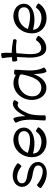

<svg xmlns="http://www.w3.org/2000/svg" viewBox="1254 -2070 847 3395"><g transform="rotate(-90 1677.5 -372.5)"><path d="M51 -72C260 103 522 37 511 -135C505 -239 397 -293 288 -311C217 -323 137 -336 134 -401C129 -508 294 -532 429 -419C435 -414 452 -425 468 -444C484 -463 492 -483 486 -488C304 -641 64 -565 71 -399C75 -301 170 -239 272 -222C350 -209 445 -193 449 -131C456 -10 268 -8 109 -141C103 -146 85 -135 69 -116C53 -97 45 -77 51 -72Z M1124 -111C1128 -118 1114 -133 1092 -146C1071 -158 1050 -163 1046 -156C1002 -80 909 -51 821 -67C748 -80 675 -114 663 -183C661 -193 660 -203 660 -213C911 -140 1148 -224 1116 -406C1096 -519 972 -577 851 -555C677 -524 570 -350 601 -172C619 -71 703 4 805 22C931 44 1061 -2 1124 -111ZM867 -467C950 -481 1041 -467 1054 -394C1080 -250 878 -235 672 -303C701 -385 774 -450 867 -467Z M1335 0C1335 -104 1335 -223 1372 -307C1417 -410 1476 -519 1555 -472C1562 -468 1577 -482 1590 -504C1603 -525 1608 -546 1601 -550C1491 -615 1386 -489 1321 -347C1319 -426 1312 -508 1284 -556C1280 -563 1259 -558 1238 -546C1216 -533 1202 -518 1206 -511C1248 -437 1258 -351 1258 -267C1258 -179 1246 -92 1245 -4C1245 -4 1245 -4 1245 -2C1245 -2 1245 -1 1245 0C1245 8 1265 14 1290 14C1315 14 1335 8 1335 0Z M2181 -22C2139 -96 2129 -182 2129 -267C2129 -356 2142 -444 2142 -533C2142 -541 2122 -547 2097 -547C2072 -547 2052 -541 2052 -533C2052 -528 2052 -522 2052 -516C1995 -550 1929 -567 1863 -555C1689 -524 1582 -350 1613 -172C1630 -76 1694 9 1789 22C1926 41 2012 -62 2066 -202C2067 -118 2074 -29 2103 22C2107 29 2128 25 2149 12C2171 0 2185 -16 2181 -22ZM1801 -67C1738 -76 1686 -121 1675 -183C1651 -317 1744 -443 1879 -467C1941 -477 2006 -471 2056 -436C2057 -426 2058 -417 2059 -407C2023 -226 1959 -45 1801 -67Z M2310 -489C2329 -492 2348 -495 2367 -498C2366 -450 2364 -403 2360 -355C2344 -173 2373 22 2524 22C2615 22 2695 -32 2741 -111C2745 -118 2731 -133 2709 -146C2688 -158 2667 -163 2663 -156C2634 -105 2583 -67 2524 -67C2413 -67 2411 -216 2422 -349C2427 -398 2431 -453 2435 -507C2508 -514 2580 -515 2652 -502C2666 -500 2679 -512 2682 -529C2685 -546 2677 -562 2663 -564C2589 -577 2514 -587 2440 -589C2443 -660 2443 -725 2435 -768C2434 -775 2413 -778 2388 -774C2364 -770 2345 -760 2347 -752C2356 -697 2362 -642 2365 -586C2341 -585 2318 -582 2294 -578C2287 -576 2284 -555 2288 -531C2292 -506 2302 -488 2310 -489Z M3314 -111C3318 -118 3304 -133 3282 -146C3261 -158 3240 -163 3236 -156C3192 -80 3099 -51 3011 -67C2938 -80 2865 -114 2853 -183C2851 -193 2850 -203 2850 -213C3101 -140 3338 -224 3306 -406C3286 -519 3162 -577 3041 -555C2867 -524 2760 -350 2791 -172C2809 -71 2893 4 2995 22C3121 44 3251 -2 3314 -111ZM3057 -467C3140 -481 3231 -467 3244 -394C3270 -250 3068 -235 2862 -303C2891 -385 2964 -450 3057 -467Z"/></g></svg>

Font: Nupuram
Style: Regular
Weight: 400
Designer: Santhosh Thottingal (santhosh.thottingal@gmail.com)
Foundry: SMC
Version: Version 1.000